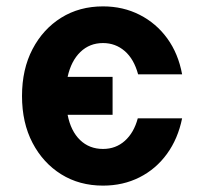

<svg xmlns="http://www.w3.org/2000/svg" viewBox="-20 -570 640 602"><path d="M303 12Q229 12 172 -23.5Q115 -59 82 -122Q49 -185 49 -269Q49 -353 82 -416Q115 -479 172 -514.5Q229 -550 303 -550Q366 -550 418 -523.5Q470 -497 504.5 -449.5Q539 -402 551 -337H413Q400 -385 371 -410Q342 -435 303 -435Q261 -435 232 -407Q203 -379 192 -329H333V-210H192Q202 -159 231 -131Q260 -103 303 -103Q343 -103 371.5 -128.5Q400 -154 412 -199H551Q538 -135 503.5 -87.5Q469 -40 417.5 -14Q366 12 303 12Z"/></svg>

Font: Geist Mono ExtraBold
Style: Regular
Weight: 800
Monospace: yes
Designer: Basement.studio, Andrés Briganti, Mateo Zaragoza
Foundry: Basement.studio, Vercel, Andrés Briganti, Guido Ferreyra, Mateo Zaragoza
Version: Version 1.500; ttfautohint (v1.8.4.7-5d5b)